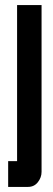

<svg xmlns="http://www.w3.org/2000/svg" viewBox="-20 -731 206 753"><path d="M143 -711V-57Q143 -35 128.5 -16.5Q114 2 90 2H12V-99H47V-711Z"/></svg>

Font: Fundamental  Brigade Condensed
Style: Regular
Weight: 400
Width: 3
Designer: Peter Wiegel, original typeface by Carl Albert Fahrenwaldt 1901
Foundry: Peter Wiegel
Version: Version 0.000 2012 initial release